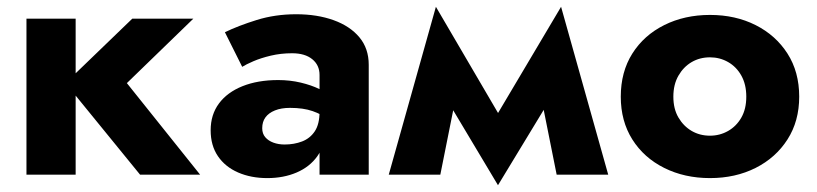

<svg xmlns="http://www.w3.org/2000/svg" viewBox="-20 -515 2407 566"><path d="M58 -460V0H203V-460ZM370 -460 173 -270 393 0H570L354 -270L550 -460Z M753 -137Q753 -156 762.5 -169Q772 -182 790.5 -189.5Q809 -197 835 -197Q874 -197 901.5 -187.5Q929 -178 955 -159V-230Q945 -241 921.5 -252.5Q898 -264 866.5 -271.5Q835 -279 800 -279Q740 -279 695 -261Q650 -243 625.5 -210Q601 -177 601 -131Q601 -86 622.5 -54.5Q644 -23 682 -6.5Q720 10 768 10Q816 10 854.5 -6.5Q893 -23 915.5 -54.5Q938 -86 938 -130L922 -186Q922 -149 908 -128Q894 -107 870.5 -98Q847 -89 819 -89Q801 -89 786 -94.5Q771 -100 762 -110.5Q753 -121 753 -137ZM694 -318Q705 -325 727 -334.5Q749 -344 778.5 -351Q808 -358 841 -358Q879 -358 900.5 -340.5Q922 -323 922 -294V0H1067V-324Q1067 -372 1039.5 -405Q1012 -438 963.5 -455.5Q915 -473 853 -473Q791 -473 736.5 -456Q682 -439 643 -420Z M1621 0H1773L1634 -495L1558 -315ZM1418 -131 1448 31 1644 -292 1634 -495ZM1448 31 1478 -131 1265 -495 1255 -292ZM1126 0H1278L1341 -315L1265 -495Z M1810 -230Q1810 -158 1844 -104Q1878 -50 1938 -20Q1998 10 2073 10Q2148 10 2207.5 -20Q2267 -50 2301.5 -104Q2336 -158 2336 -230Q2336 -303 2301.5 -357Q2267 -411 2207.5 -441Q2148 -471 2073 -471Q1998 -471 1938 -441Q1878 -411 1844 -357Q1810 -303 1810 -230ZM1965 -230Q1965 -266 1980 -292Q1995 -318 2019 -332Q2043 -346 2073 -346Q2102 -346 2126.5 -332Q2151 -318 2165.5 -292Q2180 -266 2180 -230Q2180 -194 2165.5 -168.5Q2151 -143 2126.5 -129Q2102 -115 2073 -115Q2043 -115 2019 -129Q1995 -143 1980 -168.5Q1965 -194 1965 -230Z"/></svg>

Font: Glinicke Jost Bold
Style: Bold
Weight: 700
Version: Version 3.710